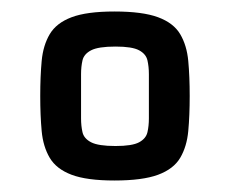

<svg xmlns="http://www.w3.org/2000/svg" viewBox="-20 -732 400 334"><path d="M310 -565Q310 -531 307.5 -504Q305 -477 293.5 -457.5Q282 -438 255 -428Q228 -418 179 -418Q131 -418 104.5 -428Q78 -438 66.5 -457.5Q55 -477 52.5 -504Q50 -531 50 -565Q50 -599 52.5 -626Q55 -653 66.5 -672.5Q78 -692 104.5 -702Q131 -712 179 -712Q228 -712 255 -702Q282 -692 293.5 -672.5Q305 -653 307.5 -626Q310 -599 310 -565ZM239 -526V-603Q239 -616 236.5 -627Q234 -638 222 -644.5Q210 -651 181 -651Q151 -651 138.5 -644.5Q126 -638 123.5 -627Q121 -616 121 -603V-526Q121 -513 123.5 -502Q126 -491 138.5 -484.5Q151 -478 181 -478Q210 -478 222 -484.5Q234 -491 236.5 -502Q239 -513 239 -526Z"/></svg>

Font: Strait
Style: Regular
Weight: 400
Designer: Eduardo Rodriguez Tunni
Foundry: Eduardo Rodriguez Tunni
Version: Version 1.002; ttfautohint (v1.8.4.7-5d5b);gftools[0.9.23]